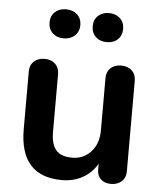

<svg xmlns="http://www.w3.org/2000/svg" viewBox="-52 -763 683 816"><g transform="rotate(5 289.5 -354.5)"><path d="M514.2 -439.9V-51.8Q514.2 -25.9 496.6 -10Q479 5.9 451.7 5.9Q424.3 5.9 408.2 -9Q392.1 -23.9 392.1 -49.8V-75.2Q369.1 -35.2 330.1 -13.7Q291 7.8 242.2 7.8Q62 7.8 62 -193.8V-439.9Q62 -466.8 79.1 -482.9Q96.2 -499 124.5 -499Q152.8 -499 169.9 -482.9Q187 -466.8 187 -439.9V-192.9Q187 -141.1 208 -116Q229 -90.8 277.3 -90.8Q325.7 -90.8 357.4 -125.5Q389.2 -160.2 389.2 -216.8V-439.9Q389.2 -466.8 406 -482.9Q422.9 -499 451.4 -499Q480 -499 497.1 -482.9Q514.2 -466.8 514.2 -439.9ZM334 -609.9Q315.9 -627 315.9 -655Q315.9 -683.1 334 -700Q352.1 -716.8 380.4 -716.8Q408.7 -716.8 427.2 -700Q445.8 -683.1 445.8 -655Q445.8 -627 428 -609.9Q410.2 -592.8 381.1 -592.8Q352.1 -592.8 334 -609.9ZM149.9 -609.9Q131.8 -627 131.8 -655Q131.8 -683.1 149.9 -700Q168 -716.8 197 -716.8Q226.1 -716.8 244.6 -700Q263.2 -683.1 263.2 -655Q263.2 -627 244.6 -609.9Q226.1 -592.8 197 -592.8Q168 -592.8 149.9 -609.9Z"/></g></svg>

Font: Nunito-Bold
Style: Bold
Weight: 700
Designer: Vernon Adams
Foundry: newtypography
Version: Version 3.000